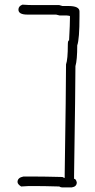

<svg xmlns="http://www.w3.org/2000/svg" viewBox="-20 -668 410 829"><path d="M77.1 -647.9Q104.5 -646 123.5 -646H235.8L249.5 -642.1H274.9Q323.2 -642.1 323.2 -618.7V-597.2Q323.2 -499 313.5 -472.2Q313.5 -408.7 305.7 -382.3Q305.7 -298.3 299.8 90.3V104Q308.1 104 311.5 119.6Q311.5 137.7 290 141.1H247.6Q242.2 141.1 235.8 137.2Q168.9 135.3 131.3 135.3H104Q93.8 135.3 71.3 137.2Q55.7 127.4 55.7 117.7Q55.7 99.1 81.1 94.2H125.5Q168.9 94.2 249.5 96.2L257.3 100.1H259.3V86.4Q265.1 -289.6 265.1 -390.1Q272.9 -411.1 272.9 -476.1Q272.9 -493.7 278.3 -493.7Q282.2 -565.4 282.2 -597.2Q282.2 -600.6 269 -601.1H237.8Q236.3 -601.1 222.2 -605H98.1Q59.6 -605 59.6 -626.5Q59.6 -641.6 77.1 -647.9Z"/></svg>

Font: CEF Fonts CJK
Style: Regular
Weight: 400
Designer: PartyBoss (派对大魔王)
Version: Release 2.25